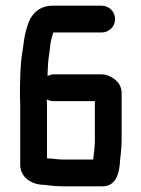

<svg xmlns="http://www.w3.org/2000/svg" viewBox="-20 -677 496 674"><path d="M307 -117H200C180 -117 164 -121 145 -121V-302C145 -310 145 -319 144 -328C152 -324 160 -322 169 -322H313V-185C313 -161 310 -140 307 -117ZM384 -610C384 -636 363 -657 337 -657H163C132 -657 108 -642 94 -623C81 -605 79 -595 72 -572C66 -552 63 -527 60 -504C51 -455 50 -393 50 -339C51 -326 51 -314 51 -302V-99C51 -54 91 -28 137 -28L153 -26C168 -24 184 -23 201 -23H340C381 -23 396 -58 400 -96C402 -125 407 -155 407 -184V-349C407 -371 398 -388 379 -401C365 -411 351 -416 337 -416H169C162 -416 154 -414 147 -410V-419C148 -448 149 -465 153 -489L157 -523C159 -538 164 -551 167 -563H337C363 -563 384 -584 384 -610Z"/></svg>

Font: Electronic
Style: ExBlk
Weight: 900
Version: Version 1.011